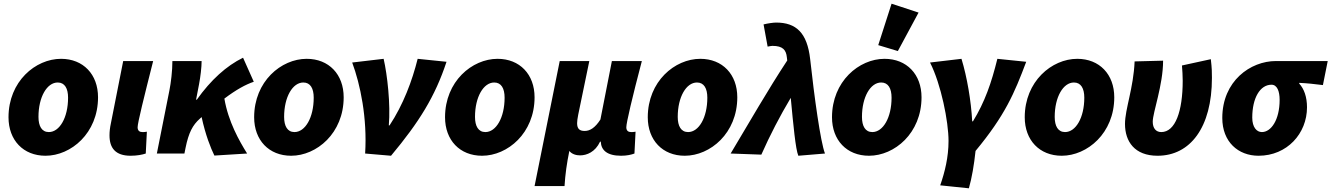

<svg xmlns="http://www.w3.org/2000/svg" viewBox="-20 -830 7198 1038"><path d="M226 12C364 12 510 -110 510 -304C510 -428 430 -512 310 -512C172 -512 26 -390 26 -196C26 -72 106 12 226 12ZM244 -116C206 -116 188 -148 188 -198C188 -306 234 -384 292 -384C330 -384 348 -352 348 -302C348 -194 302 -116 244 -116Z M686 12C722 12 750 6 768 0L774 -118C766 -116 756 -116 750 -116C736 -116 724 -122 724 -142C724 -166 758 -302 808 -500H646L580 -166C574 -138 572 -118 572 -98C572 -30 604 12 686 12Z M828 0H977L983 -30C1000 -114 1022 -154 1060 -188C1064 -191 1067 -194 1070 -197C1091 -100 1119 -30 1139 11L1316 0C1273 -69 1214 -173 1193 -297C1258 -346 1308 -373 1352 -388L1294 -518C1204 -474 1120 -398 1044 -291H1040L1056 -374C1064 -416 1070 -467 1070 -500H912C912 -446 904 -382 896 -342Z M1554 12C1692 12 1838 -110 1838 -304C1838 -428 1758 -512 1638 -512C1500 -512 1354 -390 1354 -196C1354 -72 1434 12 1554 12ZM1572 -116C1534 -116 1516 -148 1516 -198C1516 -306 1562 -384 1620 -384C1658 -384 1676 -352 1676 -302C1676 -194 1630 -116 1572 -116Z M1954 0 2094 12C2246 -170 2332 -308 2394 -496L2238 -512C2208 -392 2160 -264 2086 -152H2082C2092 -264 2074 -426 2054 -512L1884 -492C1928 -374 1966 -192 1954 0Z M2586 12C2724 12 2870 -110 2870 -304C2870 -428 2790 -512 2670 -512C2532 -512 2386 -390 2386 -196C2386 -72 2466 12 2586 12ZM2604 -116C2566 -116 2548 -148 2548 -198C2548 -306 2594 -384 2652 -384C2690 -384 2708 -352 2708 -302C2708 -194 2662 -116 2604 -116Z M2870 176H3032C3036 112 3044 54 3058 -14C3072 4 3096 10 3116 10C3152 10 3198 -8 3224 -64H3228C3230 -18 3262 12 3338 12C3370 12 3394 6 3410 0L3416 -118C3408 -116 3398 -116 3392 -116C3378 -116 3366 -122 3366 -142C3366 -166 3398 -302 3450 -500H3288L3226 -184C3198 -140 3170 -122 3141 -122C3114 -122 3100 -133 3100 -164C3100 -172 3102 -192 3106 -210L3166 -500H3006Z M3682 12C3820 12 3966 -110 3966 -304C3966 -428 3886 -512 3766 -512C3628 -512 3482 -390 3482 -196C3482 -72 3562 12 3682 12ZM3700 -116C3662 -116 3644 -148 3644 -198C3644 -306 3690 -384 3748 -384C3786 -384 3804 -352 3804 -302C3804 -194 3758 -116 3700 -116Z M4296 12 4440 0C4416 -62 4382 -308 4360 -510C4344 -653 4284 -708 4176 -708C4162 -708 4132 -704 4108 -698L4130 -578C4143 -580 4148 -582 4156 -582C4212 -582 4230 -560 4234 -520C4235 -514 4235 -508 4236 -503C4130 -342 4032 -170 3930 0L4096 6C4143 -100 4196 -202 4255 -301C4269 -153 4281 -23 4296 12Z M4678 12C4816 12 4962 -110 4962 -304C4962 -428 4882 -512 4762 -512C4624 -512 4478 -390 4478 -196C4478 -72 4558 12 4678 12ZM4696 -116C4658 -116 4640 -148 4640 -198C4640 -306 4686 -384 4744 -384C4782 -384 4800 -352 4800 -302C4800 -194 4754 -116 4696 -116ZM4834 -554 4946 -762 4800 -810 4728 -586Z M5063 172 5218 188C5234 132 5246 62 5254 -14C5414 -207 5464 -326 5528 -496L5372 -512C5340 -382 5304 -278 5240 -174H5236C5230 -285 5208 -414 5178 -512L5008 -492C5068 -374 5108 -172 5108 -68C5108 20 5088 100 5063 172Z M5720 12C5858 12 6004 -110 6004 -304C6004 -428 5924 -512 5804 -512C5666 -512 5520 -390 5520 -196C5520 -72 5600 12 5720 12ZM5738 -116C5700 -116 5682 -148 5682 -198C5682 -306 5728 -384 5786 -384C5824 -384 5842 -352 5842 -302C5842 -194 5796 -116 5738 -116Z M6238 12C6414 12 6532 -140 6532 -409C6532 -436 6532 -460 6526 -510L6370 -476C6372 -450 6374 -420 6374 -394C6374 -228 6334 -116 6258 -116C6230 -116 6212 -136 6212 -172C6212 -222 6268 -370 6268 -502L6114 -498C6108 -354 6062 -240 6062 -160C6062 -65 6114 12 6238 12Z M6784 12C6938 12 7046 -108 7046 -250C7046 -306 7030 -350 7004 -378V-382C7048 -380 7084 -376 7132 -370L7158 -500H6878C6740 -500 6588 -392 6588 -192C6588 -63 6674 12 6784 12ZM6802 -116C6774 -116 6750 -142 6750 -194C6750 -300 6792 -372 6854 -372C6884 -372 6898 -338 6898 -290C6898 -182 6852 -116 6802 -116Z"/></svg>

Font: Source Sans Pro Black
Style: Italic
Weight: 900
Italic angle: -11°
Designer: Paul D. Hunt
Foundry: Adobe Systems Incorporated
Version: Version 3.006;hotconv 1.0.111;makeotfexe 2.5.65597